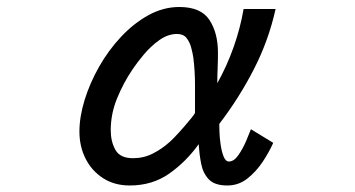

<svg xmlns="http://www.w3.org/2000/svg" viewBox="-20 -541 1040 563"><path d="M360.4 2.9Q315.4 2.9 282.2 -18.6Q249 -40 231 -75.7Q212.9 -111.3 212.9 -155.3Q212.9 -198.2 228 -247.6Q243.2 -296.9 270.5 -345.2Q297.9 -393.6 335 -433.1Q372.1 -472.7 415.5 -496.6Q459 -520.5 505.9 -520.5Q569.3 -520.5 594.2 -482.4Q619.1 -444.3 619.1 -386.7Q619.1 -364.3 618.2 -341.8Q617.2 -319.3 617.2 -296.9Q645.5 -347.7 665 -402.8Q684.6 -458 694.3 -514.6H788.1Q767.6 -421.9 724.1 -337.4Q680.7 -252.9 623 -177.7Q623 -171.9 623.5 -154.3Q624 -136.7 627 -116.7Q629.9 -96.7 635.7 -82Q641.6 -67.4 651.4 -67.4Q666 -67.4 679.2 -86.4Q692.4 -105.5 702.1 -128.4Q711.9 -151.4 715.8 -162.1L781.2 -122.1Q769.5 -95.7 750.5 -66.9Q731.4 -38.1 705.6 -17.6Q679.7 2.9 646.5 2.9Q609.4 2.9 592.3 -15.1Q575.2 -33.2 569.8 -61Q564.5 -88.9 562.5 -118.2Q526.4 -67.4 476.6 -32.2Q426.8 2.9 360.4 2.9ZM370.1 -77.1Q401.4 -77.1 428.2 -90.8Q455.1 -104.5 476.6 -124Q480.5 -127 492.7 -139.6Q504.9 -152.3 518.6 -168Q532.2 -183.6 542 -195.8Q551.8 -208 551.8 -210.9Q551.8 -251 551.8 -292Q551.8 -333 546.9 -372.1Q544.9 -385.7 540.5 -401.9Q536.1 -418 526.9 -429.7Q517.6 -441.4 499 -441.4Q472.7 -441.4 447.8 -423.8Q422.9 -406.2 402.3 -381.8Q381.8 -357.4 368.2 -336.9Q341.8 -297.9 323.2 -252.4Q304.7 -207 304.7 -159.2Q304.7 -126 318.4 -101.6Q332 -77.1 370.1 -77.1Z"/></svg>

Font: Kosugi
Style: Regular
Weight: 400
Version: Version 4.002